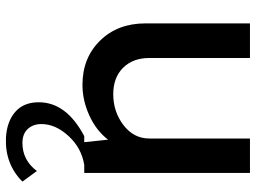

<svg xmlns="http://www.w3.org/2000/svg" viewBox="-126 -464 850 637"><g transform="rotate(90 298.5 -145.0)"><path d="M546.9 157.2 582 205.1Q523.9 263.2 437 259.8Q382.8 256.8 350.8 229Q318.8 201.2 318.8 150.9Q318.8 59.1 431.2 0H451.2L442.9 -79.1Q413.1 -40 363 -17.1Q313 5.9 261.2 5.9Q171.4 5.9 114.3 -52.5Q57.1 -110.8 57.1 -203.1V-549.8H171.9V-215.8Q171.9 -161.6 204.3 -128.9Q236.8 -96.2 292 -96.2Q350.1 -96.2 394.5 -130.1Q439 -164.1 439 -215.8V-549.8H553.2V0H526.9Q470.7 8.8 430.9 52Q391.1 95.2 391.1 142.1Q391.1 169.9 407.5 187.5Q423.8 205.1 454.1 205.1Q510.7 205.1 546.9 157.2Z"/></g></svg>

Font: Oakes Grotesk
Style: Medium
Weight: 500
Designer: Samuel Oakes
Foundry: Samuel Oakes
Version: Version 1.0 | wf-rip DC20170320